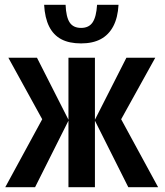

<svg xmlns="http://www.w3.org/2000/svg" viewBox="-20 -785 692 805"><path d="M477 -765Q474 -711 455 -675Q436 -639 402.5 -621Q369 -603 320 -603Q270 -603 237 -620.5Q204 -638 186 -674Q168 -710 165 -765H255Q257 -714 272 -691Q287 -668 320 -668Q353 -668 368.5 -691.5Q384 -715 387 -765ZM631 -543 488 -285 643 0H518L378 -279V0H267V-279L127 0H2L157 -285L15 -543H135L267 -283V-543H378V-283L510 -543Z"/></svg>

Font: Noto Sans Display ExtraCondensed SemiBold
Style: Regular
Weight: 600
Width: 2
Designer: Monotype Design Team
Foundry: Monotype Imaging Inc.
Version: Version 2.003